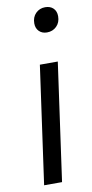

<svg xmlns="http://www.w3.org/2000/svg" viewBox="-88 -808 406 845"><g transform="rotate(-10 114.5 -385.5)"><path d="M168 -660.2Q146 -660.2 132.6 -673.6Q119.1 -687 119.1 -709Q119.1 -736.8 136.2 -753.9Q153.3 -771 178.2 -771Q201.2 -771 214.6 -757.8Q228 -744.6 228 -722.2Q228 -694.3 210.7 -677.2Q193.4 -660.2 168 -660.2ZM191.9 -525.9 118.2 0H38.1L111.8 -525.9Z"/></g></svg>

Font: Fira Sans Compressed Book
Style: Italic
Weight: 350
Width: 3
Italic angle: -8°
Designer: Carrois Corporate & Edenspiekermann AG
Foundry: Carrois Corporate GbR & Edenspiekermann AG
Version: Version 4.203;PS 004.203;hotconv 1.0.88;makeotf.lib2.5.64775